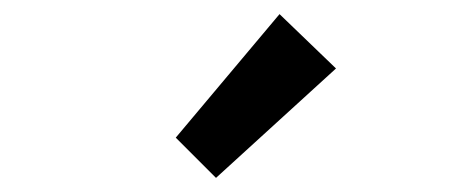

<svg xmlns="http://www.w3.org/2000/svg" viewBox="-20 -816 640 272"><path d="M286 -564 229 -621 376 -796 456 -719Z"/></svg>

Font: Source Code Pro ExtraLight SemiBold
Style: Regular
Weight: 600
Monospace: yes
Version: Version 1.018;hotconv 1.0.116;makeotfexe 2.5.65601